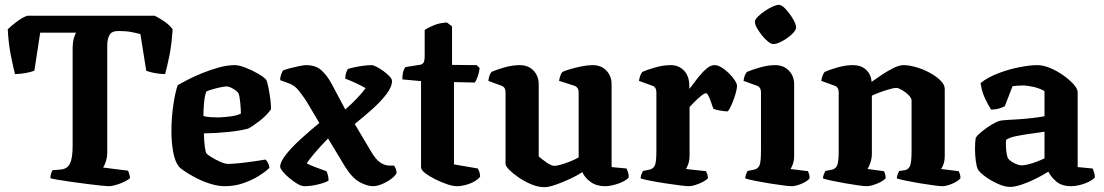

<svg xmlns="http://www.w3.org/2000/svg" viewBox="-20 -769 4559 793"><path d="M428 0Q421 0 397 -2.5Q373 -5 341.5 -9Q310 -13 278 -17.5Q246 -22 221.5 -26Q197 -30 188 -33Q188 -42 191 -52Q194 -62 197 -66L233 -69Q259 -72 269.5 -94.5Q280 -117 280 -168V-562Q280 -595 285 -611Q290 -627 294 -634H146L122 -477Q110 -472 86.5 -467.5Q63 -463 42 -463Q36 -485 25.5 -536.5Q15 -588 12 -648Q26 -662 50 -680Q74 -698 93 -704H619Q638 -695 660 -679.5Q682 -664 693 -648Q689 -585 679.5 -538.5Q670 -492 662 -463Q641 -463 618 -467.5Q595 -472 584 -477L560 -628Q547 -632 523.5 -636.5Q500 -641 469 -641Q441 -641 432 -624Q423 -607 423 -583V-143Q423 -119 417 -101.5Q411 -84 406 -77L509 -64Q510 -61 513 -53Q516 -45 517 -33Q501 -20 473.5 -10Q446 0 428 0Z M909 0Q881 0 850 -9.5Q819 -19 791 -33.5Q763 -48 743 -61.5Q723 -75 718 -82Q702 -103 695 -143Q688 -183 688 -226Q688 -282 696 -336Q704 -390 714 -417Q729 -426 756 -440Q783 -454 816.5 -467.5Q850 -481 884.5 -490.5Q919 -500 949 -500Q967 -500 994 -489.5Q1021 -479 1045.5 -465Q1070 -451 1080 -439Q1085 -427 1089.5 -403.5Q1094 -380 1097 -355.5Q1100 -331 1099 -317Q1080 -291 1051.5 -269Q1023 -247 1005 -238Q973 -229 923.5 -224Q874 -219 822 -218Q823 -185 826 -162.5Q829 -140 833 -135Q837 -130 854 -119.5Q871 -109 890.5 -100.5Q910 -92 921 -92Q938 -92 968 -95Q998 -98 1028 -102.5Q1058 -107 1077 -110Q1082 -105 1086.5 -97Q1091 -89 1093 -76Q1078 -61 1050.5 -43.5Q1023 -26 986.5 -13Q950 0 909 0ZM883 -284Q908 -285 934 -288.5Q960 -292 975 -300Q975 -315 972.5 -343Q970 -371 965 -384Q958 -394 942 -403Q926 -412 917 -412Q908 -412 891 -408.5Q874 -405 857 -400Q840 -395 832 -391Q825 -371 822.5 -341.5Q820 -312 820 -290Q833 -286 850.5 -285Q868 -284 883 -284Z M1237 0Q1225 0 1208 -10Q1191 -20 1174.5 -34Q1158 -48 1147.5 -61Q1137 -74 1137 -80Q1137 -100 1161.5 -131Q1186 -162 1223.5 -196Q1261 -230 1299 -261L1245 -352Q1233 -370 1215 -393.5Q1197 -417 1170 -426L1137 -438Q1137 -451 1141.5 -462.5Q1146 -474 1149 -478Q1158 -482 1177 -487Q1196 -492 1215.5 -496Q1235 -500 1244 -500Q1283 -500 1306 -480Q1329 -460 1348 -426L1406 -317Q1431 -338 1455 -363.5Q1479 -389 1490 -405Q1473 -415 1447 -427Q1421 -439 1406 -444Q1406 -457 1409.5 -468Q1413 -479 1417 -484Q1425 -487 1443 -491Q1461 -495 1481 -497.5Q1501 -500 1516 -500Q1522 -500 1535.5 -493Q1549 -486 1563.5 -475.5Q1578 -465 1588.5 -454Q1599 -443 1599 -435Q1599 -410 1576 -380Q1553 -350 1518 -318.5Q1483 -287 1445 -257L1511 -146Q1531 -111 1550 -98Q1569 -85 1590 -85H1608Q1611 -80 1614.5 -72.5Q1618 -65 1618 -54Q1612 -42 1595 -29.5Q1578 -17 1557.5 -8.5Q1537 0 1520 0Q1497 0 1466 -16.5Q1435 -33 1405 -81L1335 -197Q1318 -180 1299.5 -159.5Q1281 -139 1266.5 -121Q1252 -103 1247 -94Q1258 -88 1284 -78Q1310 -68 1328 -62Q1331 -57 1334 -46.5Q1337 -36 1337 -23Q1322 -14 1292.5 -7Q1263 0 1237 0Z M1866 0Q1851 0 1827 -8Q1803 -16 1778 -28.5Q1753 -41 1736 -54Q1719 -67 1719 -78V-434L1642 -441Q1642 -464 1646.5 -476.5Q1651 -489 1655 -492L1712 -501Q1723 -502 1728.5 -509Q1734 -516 1734 -538V-645Q1746 -654 1771.5 -664.5Q1797 -675 1826 -676L1847 -660V-501L1949 -500L1961 -488Q1959 -469 1953 -452.5Q1947 -436 1941 -428L1855 -430V-90L1954 -73Q1956 -69 1959.5 -60Q1963 -51 1963 -39Q1948 -21 1920 -10.5Q1892 0 1866 0Z M2228 4Q2203 4 2175 -7.5Q2147 -19 2123 -35.5Q2099 -52 2083.5 -67.5Q2068 -83 2068 -92V-388Q2068 -409 2051 -415L1997 -435Q2000 -460 2010 -472Q2027 -480 2061.5 -490Q2096 -500 2127 -500Q2162 -500 2183.5 -477.5Q2205 -455 2205 -421V-123Q2216 -113 2236.5 -98.5Q2257 -84 2270 -84Q2279 -84 2296.5 -89Q2314 -94 2334.5 -102Q2355 -110 2370 -119V-388Q2370 -408 2352 -415L2289 -435Q2291 -448 2295 -458Q2299 -468 2303 -472Q2313 -477 2335 -483.5Q2357 -490 2382.5 -495Q2408 -500 2428 -500Q2463 -500 2484.5 -477.5Q2506 -455 2506 -421V-79L2568 -73Q2570 -68 2573.5 -58.5Q2577 -49 2577 -37Q2571 -28 2554.5 -19.5Q2538 -11 2517 -5.5Q2496 0 2479 0Q2444 0 2420 -17Q2396 -34 2385 -58Q2366 -45 2336 -31Q2306 -17 2276.5 -6.5Q2247 4 2228 4Z M2825 0Q2815 0 2787.5 -3.5Q2760 -7 2727 -12Q2694 -17 2666 -22.5Q2638 -28 2626 -32Q2626 -39 2629 -48Q2632 -57 2636 -63L2661 -68Q2677 -71 2684 -84Q2691 -97 2691 -146V-388Q2691 -409 2674 -415L2619 -435Q2623 -460 2633 -472Q2650 -480 2684.5 -490Q2719 -500 2750 -500Q2784 -500 2805.5 -477Q2827 -454 2827 -414V-402Q2833 -408 2844.5 -424Q2856 -440 2870.5 -457.5Q2885 -475 2900.5 -487.5Q2916 -500 2931 -500Q2945 -500 2961 -490Q2977 -480 2991.5 -465.5Q3006 -451 3015 -437Q3024 -423 3024 -415Q3024 -402 3017.5 -380Q3011 -358 3002 -337.5Q2993 -317 2986 -309Q2971 -309 2953.5 -312.5Q2936 -316 2927 -319Q2923 -328 2918 -343.5Q2913 -359 2907 -371.5Q2901 -384 2896 -384Q2889 -384 2874.5 -372Q2860 -360 2846.5 -346.5Q2833 -333 2828 -327V-127Q2828 -106 2822.5 -91Q2817 -76 2813 -71L2896 -62Q2898 -58 2901 -50Q2904 -42 2904 -33Q2897 -25 2882.5 -17.5Q2868 -10 2852 -5Q2836 0 2825 0Z M3250 0Q3239 0 3212.5 -3.5Q3186 -7 3155 -12Q3124 -17 3097 -22.5Q3070 -28 3058 -32Q3058 -39 3061 -48Q3064 -57 3068 -63L3093 -68Q3109 -71 3116 -84Q3123 -97 3123 -146V-388Q3123 -409 3106 -415L3051 -435Q3054 -460 3065 -472Q3083 -480 3117.5 -490Q3152 -500 3182 -500Q3216 -500 3238 -477.5Q3260 -455 3260 -421V-127Q3260 -106 3254.5 -91Q3249 -76 3245 -71L3317 -62Q3319 -58 3321.5 -50Q3324 -42 3324 -33Q3316 -21 3291.5 -10.5Q3267 0 3250 0ZM3174 -587Q3165 -587 3152.5 -597Q3140 -607 3127.5 -622.5Q3115 -638 3106.5 -653Q3098 -668 3098 -679Q3098 -688 3109.5 -699.5Q3121 -711 3137.5 -722.5Q3154 -734 3170.5 -741.5Q3187 -749 3197 -749Q3209 -749 3225.5 -731Q3242 -713 3255 -691Q3268 -669 3268 -655Q3268 -644 3250.5 -627.5Q3233 -611 3210.5 -599Q3188 -587 3174 -587Z M3560 0Q3549 0 3524.5 -3.5Q3500 -7 3471 -12Q3442 -17 3416.5 -22.5Q3391 -28 3379 -32Q3379 -40 3382.5 -48.5Q3386 -57 3389 -63L3415 -68Q3431 -71 3437.5 -85.5Q3444 -100 3444 -146V-388Q3444 -409 3427 -415L3372 -435Q3376 -460 3386 -472Q3403 -480 3437.5 -490Q3472 -500 3503 -500Q3536 -500 3556.5 -481.5Q3577 -463 3580 -431Q3598 -444 3622 -460Q3646 -476 3670 -488Q3694 -500 3712 -500Q3735 -500 3764 -491.5Q3793 -483 3820 -468.5Q3847 -454 3864.5 -436.5Q3882 -419 3882 -402V-127Q3882 -106 3877 -91.5Q3872 -77 3867 -71L3940 -62Q3942 -58 3944.5 -50Q3947 -42 3947 -33Q3938 -21 3913.5 -10.5Q3889 0 3872 0Q3862 0 3836 -3.5Q3810 -7 3779.5 -12Q3749 -17 3722.5 -22.5Q3696 -28 3684 -32Q3684 -40 3687.5 -49Q3691 -58 3694 -63L3716 -66Q3731 -68 3738 -82.5Q3745 -97 3745 -146V-353Q3745 -364 3732.5 -376.5Q3720 -389 3705 -397.5Q3690 -406 3682 -406Q3672 -406 3651.5 -400Q3631 -394 3611 -386.5Q3591 -379 3581 -374V-135Q3581 -115 3575 -97.5Q3569 -80 3563 -71L3631 -62Q3633 -59 3635.5 -50.5Q3638 -42 3638 -33Q3632 -25 3617.5 -17.5Q3603 -10 3587 -5Q3571 0 3560 0Z M4152 3Q4130 3 4102 -9.5Q4074 -22 4050.5 -39Q4027 -56 4019 -69Q4013 -82 4010 -106Q4007 -130 4007 -154Q4007 -183 4010 -200Q4017 -211 4036 -226.5Q4055 -242 4076 -254.5Q4097 -267 4109 -270Q4117 -272 4138.5 -273.5Q4160 -275 4182 -276Q4214 -278 4244 -281.5Q4274 -285 4294 -289V-393Q4272 -405 4247 -410.5Q4222 -416 4203 -416Q4194 -416 4181.5 -415Q4169 -414 4162 -413L4130 -330Q4124 -327 4110 -322Q4096 -317 4074 -316Q4064 -330 4049.5 -360Q4035 -390 4030 -426Q4060 -450 4103.5 -466.5Q4147 -483 4190.5 -491.5Q4234 -500 4265 -500Q4289 -500 4317.5 -488Q4346 -476 4371.5 -458Q4397 -440 4414 -421Q4431 -402 4431 -388V-79L4493 -73Q4495 -68 4498.5 -58Q4502 -48 4502 -36Q4493 -26 4475.5 -17.5Q4458 -9 4438.5 -4.5Q4419 0 4405 0Q4365 0 4342.5 -19.5Q4320 -39 4310 -60Q4288 -46 4258 -31Q4228 -16 4199.5 -6.5Q4171 3 4152 3ZM4201 -86Q4211 -86 4228.5 -90.5Q4246 -95 4264 -102Q4282 -109 4294 -115V-225Q4278 -223 4260 -220Q4242 -217 4224 -215Q4198 -211 4173.5 -206Q4149 -201 4135 -191Q4134 -175 4135.5 -153Q4137 -131 4143 -115Q4152 -104 4169.5 -95Q4187 -86 4201 -86Z"/></svg>

Font: Texturina
Style: Bold
Weight: 700
Designer: Guillermo Torres Carreño
Foundry: Omnibus-Type
Version: Version 1.002; ttfautohint (v1.8.3)